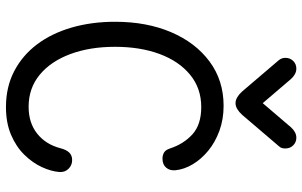

<svg xmlns="http://www.w3.org/2000/svg" viewBox="-205 -794 1014 644"><g transform="rotate(90 302.0 -472.0)"><path d="M339 15Q272 15 219 -12.5Q166 -40 129 -89Q92 -138 72.5 -205Q53 -272 53 -351Q53 -457 88 -539Q123 -621 186.5 -668Q250 -715 335 -715Q380 -715 418.5 -701Q457 -687 485.5 -663.5Q514 -640 531 -611.5Q548 -583 551 -554Q553 -535 542.5 -522.5Q532 -510 512 -510Q501 -510 492 -515Q483 -520 478 -535Q463 -581 430.5 -610.5Q398 -640 339 -640Q276 -640 230.5 -602.5Q185 -565 161 -500Q137 -435 137 -351Q137 -266 161.5 -200.5Q186 -135 231 -98Q276 -61 338 -61Q392 -61 428 -89.5Q464 -118 477 -167Q482 -187 491.5 -197Q501 -207 517 -207Q534 -207 546 -195Q558 -183 557 -165Q555 -137 540.5 -105.5Q526 -74 499 -46.5Q472 -19 432 -2Q392 15 339 15ZM210 -959Q220 -959 229 -954Q238 -949 245 -941L351 -817H301L407 -941Q414 -949 423 -954Q432 -959 442 -959Q457 -959 467.5 -948.5Q478 -938 478 -922Q478 -916 476.5 -910.5Q475 -905 470 -900L365 -777Q356 -767 346 -761Q336 -755 326 -755Q316 -755 306 -761Q296 -767 287 -777L182 -900Q178 -905 176 -910.5Q174 -916 174 -922Q174 -938 184.5 -948.5Q195 -959 210 -959Z"/></g></svg>

Font: National Park
Style: Regular
Weight: 400
Designer: Andrea Herstowski, Ben Hoepner
Version: Version 1.009